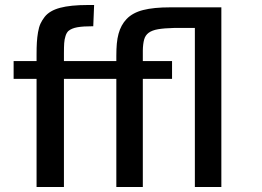

<svg xmlns="http://www.w3.org/2000/svg" viewBox="-20 -744 1043 764"><path d="M125.5 0V-430.2H34.2V-501H125.5V-527.3Q125.5 -555.7 126.7 -575.4Q127.9 -595.2 131.3 -615.7Q134.8 -636.2 141.1 -649.9Q147.5 -663.6 157.7 -676.8Q177.2 -701.7 219 -712.9Q260.7 -724.1 329.6 -724.1H354.5L351.1 -639.6Q310.5 -639.6 287.6 -635.5Q264.6 -631.3 252 -620.6Q244.6 -613.3 240.7 -600.6Q236.3 -586.9 235.4 -572Q234.4 -557.1 234.4 -531.7V-501H385.7V-430.2H234.4V0ZM442.9 0V-430.2H349.1V-501H442.9V-522Q442.9 -548.3 444.8 -570.1Q446.8 -591.8 451.7 -609.6Q456.5 -627.4 464.4 -641.8Q472.2 -656.2 483.9 -668.5Q507.8 -693.4 549.6 -704.1Q591.3 -714.8 657.2 -714.8H860.8V0H755.4V-632.8H672.9Q633.3 -631.8 609.1 -627.7Q585 -623.5 571.5 -613.5Q558.1 -603.5 553.5 -586.4Q548.8 -569.3 548.3 -542.5V-501H664.6V-430.2H548.3V0Z"/></svg>

Font: Ride Light
Style: Bold
Weight: 600
Version: Version 3.000